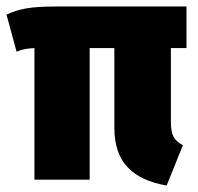

<svg xmlns="http://www.w3.org/2000/svg" viewBox="-28 -553 610 591"><path d="M498 -405V-178Q498 -148 506 -132.5Q514 -117 535 -106L485 18Q406 5 365 -38Q324 -81 324 -160V-405H248V0H78V-405Q61 -404 49.5 -402Q38 -400 23 -394L-8 -508Q19 -521 52 -527Q85 -533 146 -533H546V-405Z"/></svg>

Font: Fira Sans Condensed ExtraBold
Style: Regular
Weight: 800
Width: 3
Designer: Carrois Corporate & Edenspiekermann AG
Foundry: Carrois Corporate GbR & Edenspiekermann AG
Version: Version 4.203